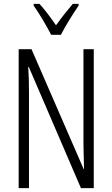

<svg xmlns="http://www.w3.org/2000/svg" viewBox="-20 -967 577 987"><path d="M243 -788H293C317 -835 355 -896 384 -938V-947H354C320 -906 298 -879 268 -837C241 -876 209 -919 183 -947H153V-938C181 -899 219 -835 243 -788ZM462 0V-714H409V-234C409 -200 411 -150 412 -98H410L142 -714H76V0H129V-493C129 -542 128 -582 125 -623H128L396 0Z"/></svg>

Font: Noto Sans Devanagari UI ExtraCondensed Light
Style: Regular
Weight: 300
Width: 2
Designer: Jelle Bosma - Monotype Design Team
Foundry: Monotype Imaging Inc.
Version: Version 2.004